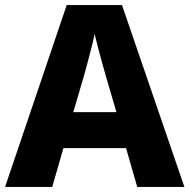

<svg xmlns="http://www.w3.org/2000/svg" viewBox="-20 -737 747 757"><path d="M521 0 477 -153H230L186 0H0L243 -717H461L707 0ZM397 -438Q392 -456 383.5 -486.5Q375 -517 366.5 -549Q358 -581 353 -603Q349 -581 340.5 -548.5Q332 -516 324 -485.5Q316 -455 311 -438L269 -295H439Z"/></svg>

Font: Noto Sans Thai ExtraBold
Style: Regular
Weight: 800
Version: Version 2.001